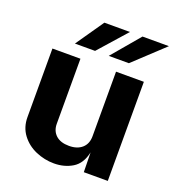

<svg xmlns="http://www.w3.org/2000/svg" viewBox="-136 -847 877 963"><g transform="rotate(20 303.0 -365.0)"><path d="M56 -163V-529H205.5V-182Q205.5 -144 230.2 -121.2Q255 -98.5 300.5 -98.5Q344.5 -98.5 370 -121.2Q395.5 -144 395.5 -184.5V-529H544V0H416L414 -105Q400.5 -42 357.8 -16Q315 10 259.5 10Q209 10 162 -10.2Q115 -30.5 85.5 -69.8Q56 -109 56 -163ZM393 -740 261 -591H153.5L256.5 -740ZM460 -740H601L441.5 -591H334Z"/></g></svg>

Font: 1883 Sans
Style: Bold
Weight: 700
Designer: 1883 Sans project is a fork of Public Sans.
Version: Version 1.009